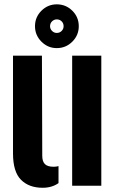

<svg xmlns="http://www.w3.org/2000/svg" viewBox="-20 -857 537 886"><path d="M40 -149V-600H173.5L175 -138Q175 -112 187.2 -99.8Q199.5 -87.5 227.5 -87.5Q239.5 -87.5 250 -90.5V-12Q219.5 9.5 177 9.5Q113.5 9.5 76.8 -27.5Q40 -64.5 40 -149ZM313 0V-600H447.5V0ZM242 -635Q201 -635 171.2 -664.8Q141.5 -694.5 141.5 -736Q141.5 -778 171.2 -807.5Q201 -837 242 -837Q284 -837 313.8 -807.5Q343.5 -778 343.5 -736Q343.5 -694.5 313.8 -664.8Q284 -635 242 -635ZM242 -705Q255.5 -705 264.5 -714.2Q273.5 -723.5 273.5 -736Q273.5 -749.5 264.5 -758.5Q255.5 -767.5 242 -767.5Q229.5 -767.5 220.2 -758.5Q211 -749.5 211 -736Q211 -723.5 220.2 -714.2Q229.5 -705 242 -705Z"/></svg>

Font: Big Shoulders Stencil Text Thin ExtraBold
Style: Regular
Weight: 800
Version: Version 2.001